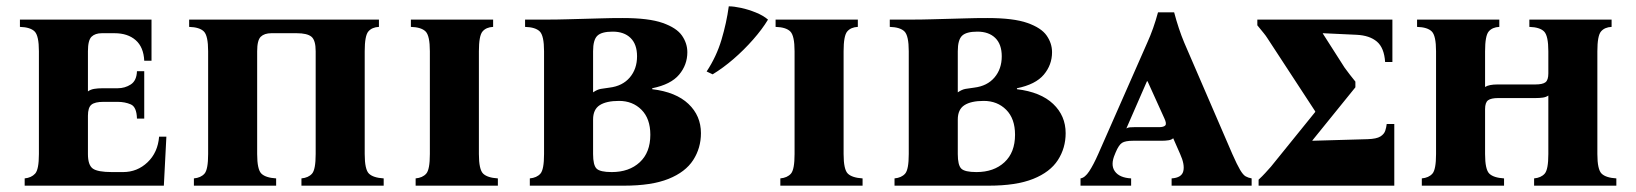

<svg xmlns="http://www.w3.org/2000/svg" viewBox="-20 -587 5173 607"><path d="M58 0V-23Q79 -25 91 -38Q103 -51 103 -100V-425Q103 -474 89.5 -487.5Q76 -501 43 -502V-525H459V-395H436Q434 -438 409 -460Q384 -482 342 -482H302Q281 -482 269.5 -471Q258 -460 258 -425V-298Q266 -304 277.5 -306Q289 -308 305 -308H352Q375 -308 393.5 -320Q412 -332 413 -362H436V-212H413Q412 -249 393.5 -257Q375 -265 352 -265H307Q280 -265 269 -256Q258 -247 258 -221V-100Q258 -65 273.5 -54Q289 -43 334 -43H369Q414 -43 446.5 -74Q479 -105 483 -155H506L498 0Z M1133 -425V-100Q1133 -51 1146.5 -38Q1160 -25 1193 -23V0H933V-23Q955 -25 966.5 -38Q978 -51 978 -100V-425Q978 -460 964.5 -471Q951 -482 918 -482H838Q816 -482 804.5 -471Q793 -460 793 -425V-100Q793 -51 806.5 -38Q820 -25 853 -23V0H593V-23Q615 -25 626.5 -38Q638 -51 638 -100V-425Q638 -474 624.5 -487.5Q611 -501 578 -502V-525H1178V-502Q1156 -501 1144.5 -487.5Q1133 -474 1133 -425Z M1494 -100Q1494 -51 1507.5 -38Q1521 -25 1554 -23V0H1294V-23Q1316 -25 1327.5 -38Q1339 -51 1339 -100V-425Q1339 -474 1325.5 -487.5Q1312 -501 1279 -502V-525H1539V-502Q1517 -501 1505.5 -487.5Q1494 -474 1494 -425Z M1655 0V-23Q1677 -25 1688.5 -38Q1700 -51 1700 -100V-425Q1700 -474 1686.5 -487.5Q1673 -501 1640 -502V-525H1700Q1742 -525 1772 -526Q1802 -527 1827.5 -527.5Q1853 -528 1881.5 -529Q1910 -530 1949 -530Q2031 -530 2075 -514.5Q2119 -499 2136 -474.5Q2153 -450 2153 -422Q2153 -382 2127 -351Q2101 -320 2042 -308V-305Q2117 -296 2156.5 -258.5Q2196 -221 2196 -166Q2196 -119 2171.5 -81Q2147 -43 2093.5 -21.5Q2040 0 1953 0ZM1855 -295Q1868 -304 1879.5 -306Q1891 -308 1907 -310Q1948 -315 1971 -342Q1994 -369 1994 -409Q1994 -447 1973.5 -467Q1953 -487 1917 -487Q1882 -487 1868.5 -474Q1855 -461 1855 -425ZM1914 -43Q1969 -43 2002.5 -74Q2036 -105 2036 -161Q2036 -212 2008 -240Q1980 -268 1937 -268Q1897 -268 1876 -254.5Q1855 -241 1855 -209V-100Q1855 -65 1866 -54Q1877 -43 1914 -43Z M2647 -100Q2647 -51 2660.5 -38Q2674 -25 2707 -23V0H2447V-23Q2469 -25 2480.5 -38Q2492 -51 2492 -100V-425Q2492 -474 2478.5 -487.5Q2465 -501 2432 -502V-525H2692V-502Q2670 -501 2658.5 -487.5Q2647 -474 2647 -425ZM2284 -567Q2300 -567 2323 -562Q2346 -557 2369.5 -547.5Q2393 -538 2408 -525Q2390 -495 2361 -462Q2332 -429 2299 -400.5Q2266 -372 2233 -352L2214 -361Q2245 -408 2261 -461.5Q2277 -515 2284 -567Z M2808 0V-23Q2830 -25 2841.5 -38Q2853 -51 2853 -100V-425Q2853 -474 2839.5 -487.5Q2826 -501 2793 -502V-525H2853Q2895 -525 2925 -526Q2955 -527 2980.5 -527.5Q3006 -528 3034.5 -529Q3063 -530 3102 -530Q3184 -530 3228 -514.5Q3272 -499 3289 -474.5Q3306 -450 3306 -422Q3306 -382 3280 -351Q3254 -320 3195 -308V-305Q3270 -296 3309.5 -258.5Q3349 -221 3349 -166Q3349 -119 3324.5 -81Q3300 -43 3246.5 -21.5Q3193 0 3106 0ZM3008 -295Q3021 -304 3032.5 -306Q3044 -308 3060 -310Q3101 -315 3124 -342Q3147 -369 3147 -409Q3147 -447 3126.5 -467Q3106 -487 3070 -487Q3035 -487 3021.5 -474Q3008 -461 3008 -425ZM3067 -43Q3122 -43 3155.5 -74Q3189 -105 3189 -161Q3189 -212 3161 -240Q3133 -268 3090 -268Q3050 -268 3029 -254.5Q3008 -241 3008 -209V-100Q3008 -65 3019 -54Q3030 -43 3067 -43Z M3876 -100Q3891 -66 3900.5 -50Q3910 -34 3918 -29.5Q3926 -25 3937 -23V0H3684V-23Q3716 -25 3721 -46Q3726 -67 3711 -100L3689 -150Q3684 -145 3674 -143.5Q3664 -142 3653 -142H3562Q3538 -142 3527.5 -135.5Q3517 -129 3507 -105L3505 -100Q3490 -66 3504.5 -45.5Q3519 -25 3556 -23V0H3396V-23Q3410 -25 3423.5 -45.5Q3437 -66 3452 -100L3607 -452Q3617 -474 3625.5 -498Q3634 -522 3641 -548H3692Q3706 -495 3724 -452ZM3644 -185Q3659 -185 3664 -190.5Q3669 -196 3661 -213L3608 -330H3606L3541 -181Q3546 -184 3552 -184.5Q3558 -185 3566 -185Z M4265 -311 4129 -143V-142L4304 -147Q4332 -148 4344 -155.5Q4356 -163 4359.5 -174Q4363 -185 4364 -195H4388V0H3959V-19Q3971 -30 3980 -40Q3989 -50 3998 -60L4138 -233V-235L3987 -466Q3982 -474 3975 -482.5Q3968 -491 3955 -507V-525H4382V-391H4359Q4356 -436 4333 -455.5Q4310 -475 4269 -477L4162 -482V-481L4231 -373Q4238 -363 4247.5 -351Q4257 -339 4265 -329Z M5030 -100Q5030 -51 5043.5 -38Q5057 -25 5090 -23V0H4830V-23Q4852 -25 4863.5 -38Q4875 -51 4875 -100V-285Q4868 -280 4858 -278.5Q4848 -277 4835 -277H4717Q4694 -277 4684.5 -270Q4675 -263 4675 -242V-100Q4675 -51 4688.5 -38Q4702 -25 4735 -23V0H4475V-23Q4497 -25 4508.5 -38Q4520 -51 4520 -100V-425Q4520 -474 4506.5 -487.5Q4493 -501 4460 -502V-525H4720V-502Q4698 -501 4686.5 -487.5Q4675 -474 4675 -425V-312Q4687 -320 4715 -320H4834Q4857 -320 4866 -327Q4875 -334 4875 -355V-425Q4875 -474 4861.5 -487.5Q4848 -501 4815 -502V-525H5075V-502Q5053 -501 5041.5 -487.5Q5030 -474 5030 -425Z"/></svg>

Font: Bona Nova SC
Style: Bold
Weight: 700
Designer: Mateusz Machalski
Foundry: Capitalics
Version: Version 4.001; ttfautohint (v1.8.4.7-5d5b)